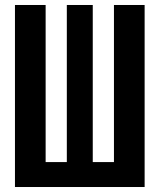

<svg xmlns="http://www.w3.org/2000/svg" viewBox="-20 -750 640 770"><path d="M560 0H40V-730H163V-100H248V-730H352V-100H437V-730H560Z"/></svg>

Font: JetBrains Mono Extra Bold
Style: Regular
Weight: 800
Monospace: yes
Designer: Philipp Nurullin, Konstantin Bulenkov
Foundry: JetBrains
Version: 2.002